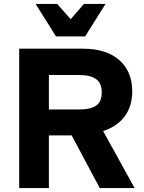

<svg xmlns="http://www.w3.org/2000/svg" viewBox="-20 -950 725 970"><path d="M513 -930 410 -766H263L160 -930H269L337 -853L404 -930ZM660 0H484L342 -266H227V0H77V-704H399Q517 -704 582.5 -646.5Q648 -589 648 -489Q648 -412 609 -361Q570 -310 501 -288ZM227 -571V-397H381Q439 -397 466.5 -417Q494 -437 494 -484Q494 -530 465 -550.5Q436 -571 381 -571Z"/></svg>

Font: CBA Beacon Sans Extra Bold
Style: Regular
Weight: 800
Designer: Wei Huang
Foundry: Wei Huang
Version: Version 1.002